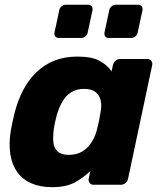

<svg xmlns="http://www.w3.org/2000/svg" viewBox="-20 -764 666 794"><path d="M195.1 10Q146.5 10 110.2 -5.7Q73.9 -21.4 51.8 -51.7Q29.8 -82 22.8 -125.6Q15.9 -169.3 24.8 -225.1Q28.6 -245.1 31.9 -260.6Q35.3 -276.1 39.9 -295.5Q53.4 -348.9 76.1 -392Q98.9 -435.1 131.1 -465.9Q163.2 -496.7 205.4 -513.4Q247.5 -530 299.4 -530Q359.8 -530 391.5 -512.6Q423.3 -495.2 441.5 -469.1L447.1 -494.9Q449.1 -505.5 457.7 -512.8Q466.3 -520 476.9 -520H588.9Q599.5 -520 605.4 -512.8Q611.4 -505.5 609.4 -494.9L509.6 -25.1Q507.6 -14.5 499.1 -7.2Q490.5 0 479.9 0H367.3Q356.6 0 350.7 -7.2Q344.8 -14.5 346.8 -25.1L353.6 -57.1Q323.3 -27.5 287.8 -8.8Q252.4 10 195.1 10ZM264.5 -123.6Q297.7 -123.6 321 -138.1Q344.3 -152.6 358.9 -175.9Q373.5 -199.2 380.4 -225.9Q385.6 -245.9 389.4 -263.9Q393.1 -282 396.1 -301.4Q401 -326.4 396.5 -347.9Q392 -369.4 375.6 -382.9Q359.1 -396.4 327.5 -396.4Q296 -396.4 274.1 -382.3Q252.1 -368.1 238.4 -344.3Q224.6 -320.4 215.6 -291.1Q211.6 -276.1 208 -260Q204.4 -243.9 202.4 -228.9Q198.5 -199.6 200.7 -175.7Q203 -151.9 218 -137.7Q233 -123.6 264.5 -123.6ZM430.1 -607Q420.1 -607 415.3 -613.3Q410.5 -619.6 412.1 -629.6L431.7 -721.4Q433.7 -731.4 441.4 -737.9Q449 -744.4 459 -744.4H550.7Q560.7 -744.4 565.9 -737.9Q571.1 -731.4 569.1 -721.4L549.5 -629.6Q547.5 -619.6 539.7 -613.3Q531.9 -607 521.9 -607ZM223.4 -607Q213.4 -607 208.6 -613.3Q203.8 -619.6 205.4 -629.6L225 -721.4Q227 -731.4 234.6 -737.9Q242.3 -744.4 252.3 -744.4H344Q354 -744.4 359.2 -737.9Q364.4 -731.4 362.4 -721.4L342.7 -629.6Q340.7 -619.6 332.9 -613.3Q325.1 -607 315.1 -607Z"/></svg>

Font: Rubik Light
Style: Italic
Weight: 300
Italic angle: -12°
Designer: Hubert and Fischer
Foundry: Hubert and Fischer
Version: Version 2.300;gftools[0.9.30]